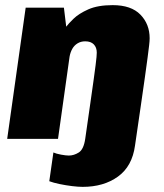

<svg xmlns="http://www.w3.org/2000/svg" viewBox="-20 -541 637 748"><path d="M302 187Q285 187 260.5 184Q236 181 212 176Q188 171 172 165L188 53Q199 58 218 61.5Q237 65 248 65Q268 65 287 53Q306 41 312 0Q324 -83 332 -139.5Q340 -196 345 -231.5Q350 -267 352.5 -287.5Q355 -308 356 -318.5Q357 -329 357 -336Q357 -356 345.5 -368Q334 -380 312 -380Q295 -380 282 -372Q269 -364 261.5 -350.5Q254 -337 251 -320L206 0H8L80 -511H229L238 -437Q246 -448 266.5 -468Q287 -488 324 -504.5Q361 -521 419 -521Q491 -521 527 -484Q563 -447 563 -392Q563 -382 561 -364.5Q559 -347 555 -316.5Q551 -286 544.5 -240Q538 -194 528.5 -128.5Q519 -63 506 26Q495 107 439.5 147Q384 187 302 187Z"/></svg>

Font: Chivo Medium Black
Style: Italic
Weight: 900
Italic angle: -8.05°
Version: Version 2.002